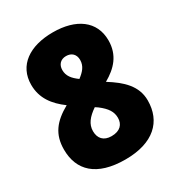

<svg xmlns="http://www.w3.org/2000/svg" viewBox="-174 -838 893 962"><g transform="rotate(-30 272.0 -357.0)"><path d="M274 -724C139 -724 49 -662 49 -550C49 -472 91 -418 152 -373C70 -327 29 -275 29 -187C29 -67 105 10 272 10C435 10 516 -70 516 -191C516 -275 458 -328 381 -376C448 -414 496 -465 496 -550C496 -662 408 -724 274 -724ZM272 -588C303 -588 324 -569 324 -536C324 -500 302 -477 273 -455C240 -479 221 -502 221 -536C221 -567 240 -588 272 -588ZM201 -194C201 -234 225 -264 269 -294L284 -284C326 -252 343 -225 343 -190C343 -153 320 -126 270 -126C224 -126 201 -153 201 -194Z"/></g></svg>

Font: Noto Sans Sinhala SemiCondensed Black
Style: Regular
Weight: 900
Width: 4
Designer: Jelle Bosma - Monotype Design Team
Foundry: Monotype Imaging Inc.
Version: Version 2.006